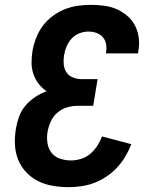

<svg xmlns="http://www.w3.org/2000/svg" viewBox="-20 -763 640 791"><path d="M262 8Q229 8 197 2.5Q165 -3 137 -17Q109 -31 87.5 -54Q66 -77 54.5 -106Q43 -135 41.5 -168Q40 -201 46 -235Q50 -259 59 -283.5Q68 -308 85 -328Q102 -348 124.5 -363Q147 -378 172 -387Q153 -400 139 -418Q125 -436 117.5 -458.5Q110 -481 110 -505.5Q110 -530 114 -554Q119 -581 129 -607Q139 -633 156 -656Q173 -679 196.5 -696.5Q220 -714 246 -724.5Q272 -735 299 -739Q326 -743 353 -743Q381 -743 408.5 -739.5Q436 -736 460 -725.5Q484 -715 504 -698Q524 -681 536 -658Q548 -635 551.5 -608Q555 -581 550 -553L549 -543H417V-547Q420 -565 417 -581.5Q414 -598 403.5 -610Q393 -622 377 -627.5Q361 -633 344 -633Q326 -633 307.5 -626Q289 -619 275.5 -604.5Q262 -590 254.5 -572Q247 -554 244 -536Q241 -517 242.5 -498.5Q244 -480 253.5 -465.5Q263 -451 280 -444Q297 -437 316 -437H382L364 -327H298Q277 -327 255.5 -320.5Q234 -314 216.5 -299Q199 -284 189.5 -263Q180 -242 176 -221Q172 -197 175.5 -174Q179 -151 192 -134Q205 -117 227 -109.5Q249 -102 272 -102Q293 -102 314 -108.5Q335 -115 351.5 -129Q368 -143 380.5 -162Q393 -181 400 -201L521 -169Q511 -143 496.5 -118.5Q482 -94 462.5 -73Q443 -52 419 -36Q395 -20 369.5 -10Q344 0 316.5 4Q289 8 262 8Z"/></svg>

Font: Iosevka Extrabold Extended
Style: Italic
Weight: 800
Width: 7
Italic angle: -9°
Monospace: yes
Designer: Belleve Invis
Foundry: Belleve Invis
Version: Version 32.5.0; ttfautohint (v1.8.4)